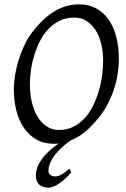

<svg xmlns="http://www.w3.org/2000/svg" viewBox="-20 -650 585 888"><path d="M310.1 147Q298.8 160.2 285.4 172.9Q272 185.5 258.1 195.6Q244.1 205.6 230.2 211.7Q216.3 217.8 204.1 217.8Q192.9 217.8 182.4 215.1Q171.9 212.4 163.8 206.1Q155.8 199.7 150.9 189Q146 178.2 146 162.1Q146 133.8 159.7 108.4Q173.3 83 194.8 60.8Q216.3 38.6 242.7 20L251.5 14.2Q241.2 15.1 230 15.1Q183.1 15.1 148.2 -4.9Q113.3 -24.9 90.1 -59.3Q66.9 -93.8 55.4 -139.6Q43.9 -185.5 43.9 -236.8Q43.9 -267.6 49.6 -302Q55.2 -336.4 65.7 -370.8Q76.2 -405.3 91.3 -437.7Q106.4 -470.2 126 -497.1Q146.5 -524.4 170.2 -548.6Q193.8 -572.8 220.9 -590.8Q248 -608.9 278.8 -619.4Q309.6 -629.9 344.2 -629.9Q392.1 -629.9 427.2 -609.9Q462.4 -589.8 485.1 -555.4Q507.8 -521 518.8 -475.1Q529.8 -429.2 529.8 -377.9Q529.8 -343.3 524.2 -307.6Q518.6 -272 507.1 -237.3Q495.6 -202.6 478.8 -170.2Q461.9 -137.7 439.9 -109.9Q419.4 -83.5 396.2 -60.8Q373 -38.1 346.7 -21Q326.2 -7.8 303.7 1Q291 10.3 278.3 21Q257.8 38.6 241.2 57.9Q224.6 77.1 214.4 98.1Q204.1 119.1 204.1 140.1Q204.1 152.8 213.4 159.4Q222.7 166 236.8 166Q247.6 166 263.9 157.2Q280.3 148.4 300.8 129.9ZM457 -369.1Q457 -410.2 448.2 -446.5Q439.5 -482.9 422.4 -510Q405.3 -537.1 380.4 -553Q355.5 -568.8 323.2 -568.8Q286.1 -568.8 256.6 -554.4Q227.1 -540 204.1 -516.1Q181.2 -492.2 165 -460.4Q148.9 -428.7 138.4 -394.5Q127.9 -360.4 123 -325.4Q118.2 -290.5 118.2 -259.8Q118.2 -214.4 127.7 -175.5Q137.2 -136.7 154.8 -108.6Q172.4 -80.6 197 -64.7Q221.7 -48.8 252 -48.8Q289.6 -48.8 319.6 -64Q349.6 -79.1 372.3 -104.2Q395 -129.4 411.1 -162.4Q427.2 -195.3 437.5 -231Q447.8 -266.6 452.4 -302.5Q457 -338.4 457 -369.1Z"/></svg>

Font: Gentium Plus
Style: Italic
Weight: 400
Italic angle: -8°
Designer: J. Victor Gaultney, Annie Olsen, Iska Routamaa
Foundry: SIL International
Version: Version 1.510